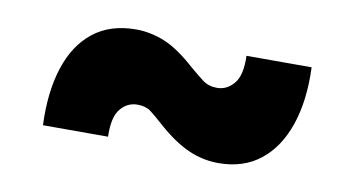

<svg xmlns="http://www.w3.org/2000/svg" viewBox="-40 -503 765 414"><g transform="rotate(10 342.5 -295.5)"><path d="M67.9 -183.6Q64.9 -256.3 82.3 -309.8Q99.6 -363.3 136.7 -392.6Q173.8 -421.9 230 -421.9Q261.7 -421.9 292.5 -409.4Q323.2 -397 361.8 -362.3Q378.9 -347.7 391.8 -337.9Q404.8 -328.1 423.3 -328.1Q444.8 -328.1 460.2 -346.4Q475.6 -364.7 474.1 -407.2H616.7Q619.6 -335 601.3 -281.2Q583 -227.5 545.9 -198.2Q508.8 -168.9 454.6 -168.9Q419.9 -168.9 388.4 -182.9Q356.9 -196.8 320.8 -228.5Q301.3 -246.1 290.3 -254.4Q279.3 -262.7 261.2 -262.7Q238.8 -262.7 223.9 -244.4Q209 -226.1 210.4 -183.6Z"/></g></svg>

Font: Inter 24pt Black
Style: Regular
Weight: 900
Designer: Rasmus Andersson
Foundry: rsms
Version: Version 4.001;git-66647c0bb